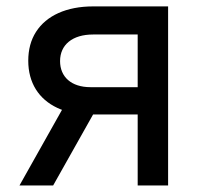

<svg xmlns="http://www.w3.org/2000/svg" viewBox="-20 -565 605 585"><path d="M492.2 0V-545.5H263.8C182.5 -545.5 121.4 -517.4 89.8 -468C73.9 -443.2 66.1 -413.7 66.1 -380C66.1 -312.9 98 -262.8 154.8 -236.2C182.9 -223 216.6 -216.3 255.7 -216.3H427.2V-299.4H255.7C197.4 -299.4 163 -330.6 163 -378.9C163 -428.3 200.3 -459.9 263.8 -459.9H399.5V0ZM142 0 296.2 -274.1H193.5L39.4 0Z"/></svg>

Font: Inter 465
Style: Regular
Weight: 400
Designer: Rasmus Andersson
Foundry: rsms
Version: Version 3.019;Glyphs 3.1.2 (3151)